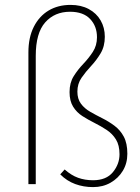

<svg xmlns="http://www.w3.org/2000/svg" viewBox="-20 -752 570 784"><path d="M360 12Q321 12 287 -0.5Q253 -13 226 -40L244 -60Q271 -36 299 -26Q327 -16 360 -16Q414 -16 441 -49Q468 -82 468 -122Q468 -159 453.5 -182.5Q439 -206 415.5 -221.5Q392 -237 366 -250Q340 -263 316.5 -278Q293 -293 278.5 -316.5Q264 -340 264 -376Q264 -414 281 -441Q298 -468 320 -491Q342 -514 359 -540Q376 -566 376 -600Q376 -645 348 -674.5Q320 -704 266 -704Q203 -704 164.5 -660.5Q126 -617 126 -524V0H96V-538Q96 -599 118 -642.5Q140 -686 178.5 -709Q217 -732 268 -732Q311 -732 342.5 -715Q374 -698 391 -668.5Q408 -639 408 -602Q408 -563 391 -534.5Q374 -506 352 -482.5Q330 -459 313 -434.5Q296 -410 296 -378Q296 -348 310.5 -328.5Q325 -309 348.5 -295.5Q372 -282 398 -269Q424 -256 447.5 -238.5Q471 -221 485.5 -194Q500 -167 500 -124Q500 -85 481.5 -54.5Q463 -24 431.5 -6Q400 12 360 12Z"/></svg>

Font: SourceSans3VF
Style: Regular
Weight: 200
Designer: Paul D. Hunt
Foundry: Adobe
Version: Version 3.052;hotconv 1.1.0;makeotfexe 2.6.0